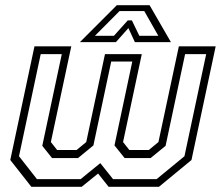

<svg xmlns="http://www.w3.org/2000/svg" viewBox="-20 -718 849 738"><path d="M112.5 -540H254L175.5 -172L199.5 -141.5H274.5L311.5 -172L383.5 -510H525L453 -172L477 -141.5H552L589 -172L667.5 -540H809L716 -103L591 0H397.5L357 -51L294 0H100.5L19.5 -103ZM136.5 -510 53 -117.5 122 -29.5H290L365.5 -91L414.5 -29.5H582L689 -117.5L772.5 -510H691.5L616.5 -157.5L559 -110.5H459L420 -159L488.5 -481.5H407.5L339 -159L280 -110.5H180L142.5 -157.5L217.5 -510ZM429 -698H555L637 -556H498.5L473.5 -610L425.5 -556H287ZM439.5 -675.5 345 -580.5H418L471 -639.5H487L515.5 -580.5H588.5L534.5 -675.5Z"/></svg>

Font: Tourney Light
Style: Italic
Weight: 300
Italic angle: -12°
Version: Version 1.015